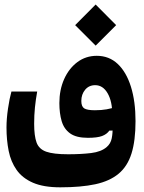

<svg xmlns="http://www.w3.org/2000/svg" viewBox="-20 -591 626 837"><path d="M242.7 225.6Q169.9 225.6 123.8 205.6Q77.6 185.5 52.5 149.9Q27.3 114.3 17.8 66.9Q8.3 19.5 8.3 -35.2Q8.3 -72.8 14.9 -117.7Q21.5 -162.6 29.8 -191.9H142.1Q135.7 -156.2 132.3 -122.6Q128.9 -88.9 128.9 -51.3Q128.9 1.5 139.4 30.3Q149.9 59.1 181.6 70.3Q213.4 81.5 276.9 81.5Q333 81.5 377.2 76.2Q421.4 70.8 445.3 49.8Q462.4 35.2 467 12.2Q471.7 -10.7 470.7 -37.4Q469.7 -64 469.7 -88.9Q469.7 -148.9 449.2 -184.3Q428.7 -219.7 395 -219.7Q367.7 -219.7 351.1 -199.7Q334.5 -179.7 334.5 -150.9Q334.5 -126.5 347.4 -118.4Q360.4 -110.4 393.6 -110.4Q422.4 -110.4 445.1 -114.5Q467.8 -118.7 491.7 -126.5L490.2 -22.5L456.5 -21.5Q445.8 -5.9 424.8 2Q403.8 9.8 362.8 9.8Q312.5 9.8 285.6 -9.5Q258.8 -28.8 248.8 -63Q238.8 -97.2 238.8 -141.6Q238.8 -199.2 259.5 -245.8Q280.3 -292.5 317.1 -320.1Q354 -347.7 401.9 -347.7Q455.6 -347.7 493.2 -312.3Q530.8 -276.9 550.8 -212.9Q570.8 -148.9 570.8 -63Q570.8 22.5 553.2 78.4Q535.6 134.3 496.8 166.5Q458 198.7 395.5 212.2Q333 225.6 242.7 225.6ZM397 -392.1 307.6 -481.4 397 -571.3 486.3 -481.4Z"/></svg>

Font: Cascadia Mono
Style: Regular
Weight: 400
Monospace: yes
Designer: Aaron Bell
Foundry: Saja Typeworks
Version: Version 2404.023